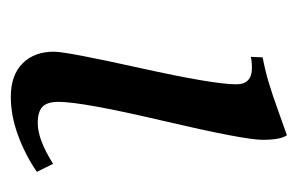

<svg xmlns="http://www.w3.org/2000/svg" viewBox="-116 -422 540 348"><g transform="rotate(90 154.0 -248.0)"><path d="M276.9 -74.2 291.5 -44.9Q262.2 -24.4 226.1 -11Q189.9 2.4 155.8 2.4Q116.2 2.4 95 -18.8Q73.7 -40 73.7 -75.7Q73.7 -98.6 103.3 -231.9Q132.8 -365.2 132.8 -406.2Q132.8 -434.6 103.5 -434.6Q90.8 -434.6 83 -432.6L84 -454.1Q105.5 -458 127.9 -464.6Q150.4 -471.2 182.6 -482.9Q214.8 -494.6 225.1 -498Q233.4 -486.8 233.4 -454.1Q233.4 -420.4 199 -273.7Q164.6 -127 164.6 -84Q164.6 -63.5 173.6 -54.9Q182.6 -46.4 203.1 -46.4Q232.9 -46.4 276.9 -74.2Z"/></g></svg>

Font: Flanker
Style: Italic
Weight: 400
Italic angle: -12°
Designer: Flanker
Version: Version 2.027